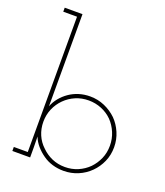

<svg xmlns="http://www.w3.org/2000/svg" viewBox="-139 -844 812 944"><g transform="rotate(20 267.0 -372.0)"><path d="M35 0H128V-51Q128 -66 127.5 -80Q127 -94 127 -109Q136 -85 154 -64Q172 -43 195 -27Q217 -11 245 -2.5Q273 6 304 6Q344 6 379.5 -9Q415 -24 442 -51Q468 -77 483.5 -112Q499 -147 499 -188Q499 -228 483.5 -264Q468 -300 442 -326Q415 -352 379.5 -367.5Q344 -383 304 -383Q273 -383 245.5 -374.5Q218 -366 195 -350Q172 -334 155 -313Q138 -292 129 -268Q129 -286 129 -296Q129 -306 129 -325V-750H36V-729H108V-21H35ZM304 -362Q339 -362 371 -349Q403 -336 427 -312Q450 -288 463.5 -256Q477 -224 477 -188Q477 -151 463.5 -120Q450 -89 427 -65Q403 -41 371.5 -27.5Q340 -14 304 -14Q267 -14 236 -27.5Q205 -41 181 -65Q156 -88 142.5 -119.5Q129 -151 129 -188Q129 -224 142.5 -255.5Q156 -287 180 -311Q204 -335 235.5 -348.5Q267 -362 304 -362Z"/></g></svg>

Font: Josefin Slab ExtraLight
Style: Regular
Weight: 250
Designer: Santiago Orozco
Foundry: Typemade
Version: Version 2.000